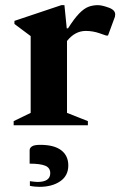

<svg xmlns="http://www.w3.org/2000/svg" viewBox="-20 -486 467 745"><path d="M33 0V-16L99 -48V-346L36 -393V-405L218 -466H230L239 -376H244Q268 -414 287 -433.5Q306 -453 323 -459.5Q340 -466 360 -466Q368 -466 378.5 -463.5Q389 -461 397 -458Q427 -449 427 -430Q427 -421 423 -413L399 -348H392L366 -357Q340 -366 313 -366Q271 -366 240 -327V-48L321 -16V0ZM133 239Q125 239 114.5 238Q104 237 96 235V217Q104 218 112 219Q120 220 125 220Q175 220 175 186Q175 165 155.5 157Q136 149 95 149V97Q95 88 104 82Q113 76 136 76Q190 76 217.5 97Q245 118 245 156Q245 196 213.5 217.5Q182 239 133 239Z"/></svg>

Font: Spectral
Style: Bold
Weight: 700
Designer: Jean-Baptiste Levee
Foundry: Production Type
Version: Version 2.001